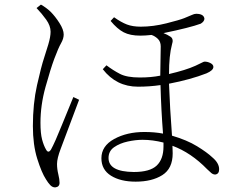

<svg xmlns="http://www.w3.org/2000/svg" viewBox="-20 -779 1040 835"><path d="M139 -744 158 -759Q181 -746 200 -728Q220 -708 238.5 -679Q257 -650 257 -629Q257 -611 245.5 -591Q234 -571 216 -523Q200 -480 178 -401Q156 -322 156 -245Q156 -199 163 -172.5Q170 -146 180 -129Q190 -110 202 -129Q219 -160 249.5 -236Q280 -312 299 -357L324 -345Q280 -227 244 -132Q228 -90 228 -66Q228 -44 233.5 -21.5Q239 1 239 16Q239 34 220 36Q208 36 198.5 26Q189 16 180 1Q161 -28 142 -88.5Q123 -149 123 -231Q123 -328 141 -408.5Q159 -489 172 -528Q180 -552 190 -585.5Q200 -619 200 -641Q200 -667 181 -693.5Q162 -720 139 -744ZM691 -159Q644 -171 600 -171Q570 -171 535.5 -163.5Q501 -156 476.5 -139Q452 -122 452 -92Q452 -32 562 -31Q632 -31 661.5 -59Q691 -87 691 -142ZM443 -495Q472 -473 502 -457.5Q532 -442 588 -442Q638 -442 677 -450L679 -577Q679 -598 666.5 -610Q654 -622 639 -627Q611 -624 590 -624Q546 -624 518 -638.5Q490 -653 461 -688L476 -704Q507 -682 532 -672.5Q557 -663 592 -663Q646 -663 703.5 -677.5Q761 -692 781 -700Q804 -709 814.5 -714Q825 -719 833 -719Q866 -719 869 -698Q869 -686 853 -676Q807 -659 691 -635Q707 -629 722 -619Q736 -609 728 -586Q715 -538 715 -457Q788 -474 830 -493Q850 -502 858 -506.5Q866 -511 870 -511Q883 -511 895.5 -504.5Q908 -498 908 -488Q908 -473 878 -460Q809 -433 715 -415Q719 -307 728 -189Q793 -170 837 -143Q881 -116 903 -95Q933 -70 933 -43Q933 -22 916 -20Q907 -20 899 -26.5Q891 -33 881 -43Q811 -115 730 -145L731 -112Q731 -46 686 -17.5Q641 11 570 11Q504 11 462.5 -15Q421 -41 421 -91Q421 -144 476.5 -174.5Q532 -205 608 -205Q652 -205 689 -198Q681 -299 678 -409Q631 -402 580 -402Q486 -402 427 -478Z"/></svg>

Font: Minh Nguyen ExtraLight
Style: Regular
Weight: 250
Designer: Ryoko NISHIZUKA 西塚涼子 (kana & ideographs); Frank Grießhammer (Latin, Greek & Cyrillic); Wenlong ZHANG 张文龙 (bopomofo); San
Foundry: Adobe
Version: Version 1.100;July 7, 2023;FontCreator 14.0.0.2814 64-bit